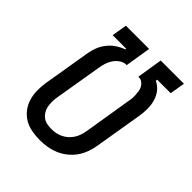

<svg xmlns="http://www.w3.org/2000/svg" viewBox="-203 -867 1006 1006"><g transform="rotate(45 300.0 -363.5)"><path d="M255 8Q224 8 194 2.5Q164 -3 139 -18Q114 -33 96.5 -56Q79 -79 70.5 -107Q62 -135 61.5 -165.5Q61 -196 66 -227L110 -491Q114 -516 123.5 -540Q133 -564 149.5 -585Q166 -606 188 -621Q210 -636 235 -645L236 -651H136L150 -735H322L299 -592H293Q275 -591 258 -579Q241 -567 230 -550Q219 -533 213.5 -514.5Q208 -496 205 -477L161 -214Q158 -196 158 -179Q158 -162 161 -146Q164 -130 172.5 -116Q181 -102 193.5 -92.5Q206 -83 222.5 -79.5Q239 -76 256 -76Q272 -76 288.5 -79Q305 -82 320.5 -89.5Q336 -97 349.5 -109Q363 -121 372.5 -136Q382 -151 387 -167Q392 -183 395 -199L438 -463Q441 -476 442 -489.5Q443 -503 442 -516.5Q441 -530 439 -542.5Q437 -555 430.5 -566Q424 -577 413.5 -584.5Q403 -592 390 -592H385L408 -735H580L566 -651H466L465 -642Q490 -630 506.5 -609Q523 -588 530.5 -561.5Q538 -535 538 -506.5Q538 -478 533 -449L489 -185Q485 -159 475.5 -132.5Q466 -106 450 -83Q434 -60 411 -41.5Q388 -23 362 -12Q336 -1 308.5 3.5Q281 8 255 8Z"/></g></svg>

Font: Iosevka Custom Medium
Style: Italic
Weight: 500
Italic angle: -9°
Designer: Belleve Invis
Foundry: Belleve Invis
Version: Version 27.0.1